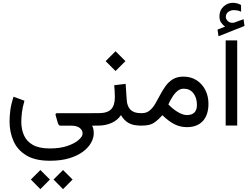

<svg xmlns="http://www.w3.org/2000/svg" viewBox="-20 -898 1791 1373"><path d="M336.4 251.5Q231 251.5 167.7 212.9Q104.5 174.3 76.4 110.1Q48.3 45.9 48.3 -30.8Q48.3 -64 53.5 -107.4Q58.6 -150.9 77.1 -206.5L154.8 -177.7Q140.6 -128.9 136.5 -91.3Q132.3 -53.7 132.3 -27.8Q132.3 24.9 150.9 68.4Q169.4 111.8 214.1 137.7Q258.8 163.6 336.4 163.6Q409.7 163.6 462.2 145.5Q514.6 127.4 542.7 102.5Q570.8 77.6 570.8 57.1Q570.8 33.7 550.5 17.1Q530.3 0.5 484.9 0.5H412.6Q402.8 0.5 398.4 -8.1Q394 -16.6 390.1 -30.3L377 -77.1Q376.5 -81.1 378.9 -84.7Q381.3 -88.4 387.7 -88.4H658.7V0.5H638.7Q646 15.1 648.2 28.3Q650.4 41.5 650.4 55.7Q650.4 87.9 631.6 122.3Q612.8 156.7 574 186Q535.2 215.3 476.1 233.4Q417 251.5 336.4 251.5ZM430.7 317.9 499 385.7 430.7 454.6 362.8 385.7ZM268.6 317.9 336.9 385.7 268.6 454.6 200.7 385.7Z M796.9 -288.6 878.4 -298.3 886.2 -184.1Q892.1 -88.9 985.4 -88.9H995.6V0H984.4Q930.2 0 897.7 -19.5Q865.2 -39.1 845.2 -74.7Q818.8 -36.1 775.9 -18.1Q732.9 0 686 0H639.2V-88.9H686Q748 -88.9 774.7 -116.7Q801.3 -144.5 801.3 -202.1Q801.3 -225.6 800 -246.6Q798.8 -267.6 796.9 -288.6ZM806.2 -531.7 877 -460.9 806.2 -390.1 735.4 -460.9Z M1316.9 11.2Q1268.1 11.2 1226.8 -10Q1185.5 -31.2 1141.1 -74.2Q1109.4 -38.6 1080.1 -19.3Q1050.8 0 997.6 0H976.1V-88.9H995.1Q1027.8 -88.9 1050.3 -107.7Q1072.8 -126.5 1090.3 -156.2Q1107.9 -186 1125.2 -219.5Q1142.6 -252.9 1164.1 -282.7Q1185.5 -312.5 1216.1 -331.3Q1246.6 -350.1 1291.5 -350.1Q1345.7 -350.1 1386 -324Q1426.3 -297.9 1448.5 -253.9Q1470.7 -210 1470.7 -155.8Q1470.7 -76.2 1430.4 -32.5Q1390.1 11.2 1316.9 11.2ZM1293.5 -263.7Q1269 -263.7 1249 -247.3Q1229 -231 1212.9 -205.1Q1196.8 -179.2 1184.1 -151.4Q1213.4 -120.6 1244.6 -101.1Q1284.7 -75.2 1315.9 -75.2Q1388.2 -75.2 1388.2 -147.9Q1388.2 -198.7 1363 -231.2Q1337.9 -263.7 1293.5 -263.7Z M1589.4 -707.5Q1572.8 -720.2 1561 -736.8Q1549.3 -753.4 1549.3 -782.2Q1549.3 -824.2 1578.4 -851.1Q1607.4 -877.9 1644.5 -877.9Q1676.8 -877.9 1703.6 -862.3L1704.1 -814Q1689 -821.8 1675.8 -823.7Q1662.6 -825.7 1651.4 -825.7Q1630.4 -825.7 1612.5 -813Q1594.7 -800.3 1594.7 -775.9Q1595.2 -760.7 1610.1 -746.3Q1625 -731.9 1652.3 -735.8Q1653.3 -735.8 1654.5 -736.3Q1655.8 -736.8 1657.2 -737.3L1721.7 -760.7L1728.5 -712.4L1542.5 -638.7L1535.6 -686.5ZM1676.3 -608.9V-0.5H1593.8V-608.9Z"/></svg>

Font: Vazirmatn UI
Style: Regular
Weight: 400
Designer: Saber Rastikerdar
Foundry: Saber Rastikerdar
Version: Version 33.003